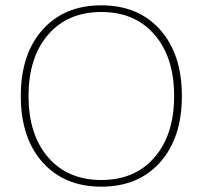

<svg xmlns="http://www.w3.org/2000/svg" viewBox="-20 -690 760 720"><path d="M139.5 -578.5Q221 -670 360 -670Q499 -670 580.5 -578.5Q662 -487 662 -330Q662 -173 580.5 -81.5Q499 10 360 10Q221 10 139.5 -81.5Q58 -173 58 -330Q58 -487 139.5 -578.5ZM559.5 -560Q486 -645 360 -645Q234 -645 160.5 -560Q87 -475 87 -330Q87 -185 160.5 -100Q234 -15 360 -15Q486 -15 559.5 -100Q633 -185 633 -330Q633 -475 559.5 -560Z"/></svg>

Font: Elaine Sans ExtraLight
Style: Regular
Weight: 275
Designer: Wei Huang
Foundry: Wei Huang
Version: Version 2.001;December 24, 2019;FontCreator 12.0.0.2547 64-b